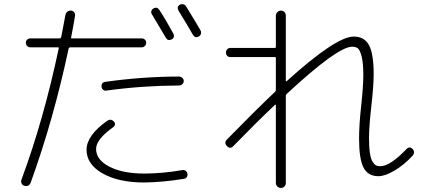

<svg xmlns="http://www.w3.org/2000/svg" viewBox="-20 -843 2040 924"><path d="M778.3 -661.1Q751 -708 710.9 -774.4Q706.1 -781.2 708.5 -789.6Q710.9 -797.9 717.8 -801.8Q735.4 -812.5 747.1 -794.9Q777.3 -749 814.5 -680.7Q818.4 -672.9 816.4 -665Q814.5 -657.2 805.7 -653.3Q788.1 -644.5 778.3 -661.1ZM845.7 -820.3Q853.5 -824.2 862.3 -822.3Q871.1 -820.3 876 -811.5Q924.8 -732.4 945.3 -696.3Q949.2 -688.5 946.8 -679.7Q944.3 -670.9 935.5 -667Q918.9 -658.2 908.2 -675.8Q882.8 -720.7 838.9 -792Q829.1 -810.5 845.7 -820.3ZM468.8 -424.8Q466.8 -446.3 487.3 -449.2Q668 -474.6 841.8 -474.6Q850.6 -474.6 857.4 -468.3Q864.3 -461.9 864.3 -453.1Q864.3 -444.3 857.4 -438Q850.6 -431.6 841.8 -431.6Q663.1 -430.7 493.2 -407.2Q484.4 -405.3 477.1 -410.6Q469.7 -416 468.8 -424.8ZM496.1 -261.7Q513.7 -273.4 528.3 -257.8Q534.2 -252 533.2 -244.1Q532.2 -236.3 525.4 -231.4Q442.4 -172.9 442.4 -126Q442.4 -74.2 506.3 -41Q570.3 -7.8 673.8 -7.8Q761.7 -7.8 857.4 -24.4Q866.2 -26.4 873.5 -21Q880.9 -15.6 881.8 -6.8Q883.8 2 878.9 9.3Q874 16.6 865.2 17.6Q763.7 34.2 673.8 35.2Q549.8 35.2 473.1 -8.8Q396.5 -52.7 396.5 -122.1Q396.5 -191.4 496.1 -261.7ZM96.7 50.8Q87.9 48.8 84 40Q80.1 31.2 83 22.5Q190.4 -267.6 262.7 -610.4Q264.6 -615.2 258.8 -615.2H126Q117.2 -615.2 110.8 -621.6Q104.5 -627.9 104.5 -637.2Q104.5 -646.5 110.8 -652.3Q117.2 -658.2 126 -658.2H267.6Q271.5 -658.2 274.4 -664.1Q275.4 -668.9 283.2 -709.5Q291 -750 294.9 -771.5Q296.9 -781.2 304.7 -787.1Q312.5 -793 322.3 -792Q332 -791 337.4 -783.2Q342.8 -775.4 340.8 -764.6Q329.1 -696.3 322.3 -663.1Q320.3 -658.2 326.2 -658.2H662.1Q670.9 -658.2 677.2 -652.3Q683.6 -646.5 683.6 -637.2Q683.6 -627.9 677.2 -621.6Q670.9 -615.2 662.1 -615.2H317.4Q313.5 -615.2 310.5 -610.4Q238.3 -269.5 127.9 35.2Q119.1 57.6 96.7 50.8Z M1072.3 -171.9Q1203.1 -305.7 1304.7 -402.3Q1307.6 -405.3 1307.6 -410.2V-563.5Q1307.6 -568.4 1302.7 -568.4H1087.9Q1079.1 -568.4 1073.2 -574.7Q1067.4 -581.1 1067.4 -589.8Q1067.4 -598.6 1073.2 -605.5Q1079.1 -612.3 1087.9 -612.3H1302.7Q1307.6 -612.3 1307.6 -617.2V-767.6Q1307.6 -777.3 1314.9 -784.7Q1322.3 -792 1332 -792Q1341.8 -792 1348.6 -785.2Q1355.5 -778.3 1355.5 -767.6V-454.1Q1355.5 -453.1 1356.9 -452.1Q1358.4 -451.2 1359.4 -452.1Q1596.7 -667 1682.6 -667Q1733.4 -667 1755.9 -625.5Q1778.3 -584 1778.3 -485.4Q1778.3 -431.6 1767.1 -332.5Q1755.9 -233.4 1755.9 -179.7Q1755.9 -134.8 1760.3 -106Q1764.6 -77.1 1773.4 -64Q1782.2 -50.8 1790 -46.9Q1797.9 -43 1809.6 -43Q1857.4 -43 1936.5 -126Q1951.2 -140.6 1965.8 -126Q1979.5 -110.4 1965.8 -93.8Q1923.8 -48.8 1878.4 -22Q1833 4.9 1800.8 4.9Q1751 4.9 1729.5 -36.6Q1708 -78.1 1708 -176.8Q1708 -240.2 1717.8 -330.1Q1728.5 -426.8 1728.5 -482.4Q1728.5 -540 1720.2 -571.8Q1711.9 -603.5 1701.7 -610.8Q1691.4 -618.2 1674.8 -618.2Q1604.5 -618.2 1359.4 -390.6Q1355.5 -386.7 1355.5 -381.8V38.1Q1355.5 47.9 1348.6 54.7Q1341.8 61.5 1332 61.5Q1322.3 61.5 1314.9 54.7Q1307.6 47.9 1307.6 38.1V-337.9Q1307.6 -338.9 1306.2 -339.4Q1304.7 -339.8 1303.7 -338.9Q1210.9 -251 1102.5 -139.6Q1087.9 -124 1072.3 -140.1Q1056.6 -156.2 1072.3 -171.9Z"/></svg>

Font: Rounded-L Mgen+ 1m light
Style: Regular
Weight: 200
Designer: [Source Han Sans]
Ryoko NISHIZUKA  (kana & ideographs); Paul D. Hunt (Latin, Greek & Cyrillic); Wenlong ZHANG  (bopomofo
Version: Version 1.059.20150602